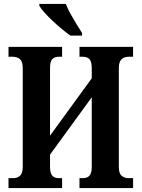

<svg xmlns="http://www.w3.org/2000/svg" viewBox="-20 -951 717 971"><path d="M23 0V-50H46Q68 -50 81.5 -62.5Q95 -75 95 -108V-607Q95 -640 80.5 -652Q66 -664 44 -664H23V-714H294V-664H277Q256 -664 244.5 -652Q233 -640 233 -607V-265L444 -555V-606Q444 -639 432.5 -651.5Q421 -664 399 -664H382V-714H653V-664H631Q609 -664 595 -651.5Q581 -639 581 -606V-106Q581 -74 595 -62Q609 -50 631 -50H653V0H382V-50H399Q421 -50 432.5 -62.5Q444 -75 444 -108V-459L233 -169V-108Q233 -75 244.5 -62.5Q256 -50 277 -50H294V0ZM336 -771Q316 -785 292.5 -804.5Q269 -824 245.5 -846Q222 -868 204.5 -888Q187 -908 179 -921V-931H313Q321 -909 336 -882Q351 -855 367 -829Q383 -803 395 -784V-771Z"/></svg>

Font: Noto Serif ExtraCondensed
Style: Bold
Weight: 700
Width: 2
Designer: Monotype Design Team
Foundry: Monotype Imaging Inc.
Version: Version 2.014; ttfautohint (v1.8.4.7-5d5b)